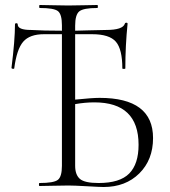

<svg xmlns="http://www.w3.org/2000/svg" viewBox="-20 -745 682 769"><path d="M379 -353Q593 -353 593 -192Q593 -105 538 -50.5Q483 4 395 4Q381 4 329 1Q277 -2 254 -2Q231 -2 192 -1Q153 0 138 0Q136 0 136 -6Q136 -12 138 -12Q195 -12 211.5 -24.5Q228 -37 228 -81V-608H156Q99 -608 73 -578Q47 -548 37 -471Q37 -470 34.5 -469.5Q32 -469 29 -470Q26 -471 26 -473Q40 -585 40 -647Q40 -652 45.5 -652Q51 -652 51 -647Q51 -625 104 -625Q154 -622 228 -622V-644Q228 -688 212 -700.5Q196 -713 139 -713Q137 -713 137 -719Q137 -725 139 -725Q154 -725 192 -724Q230 -723 253 -723Q278 -723 317 -724Q356 -725 370 -725Q372 -725 372 -719Q372 -713 370 -713Q314 -713 297.5 -699.5Q281 -686 281 -642V-622Q291 -622 337 -623.5Q383 -625 405 -625Q472 -625 480 -650Q481 -654 486 -654Q491 -654 491 -650Q482 -562 482 -471Q482 -469 476 -469Q470 -469 470 -471Q470 -548 444 -578Q418 -608 349 -608H281V-346Q349 -353 379 -353ZM375 -12Q460 -12 497.5 -50Q535 -88 535 -165Q535 -335 358 -335Q321 -335 281 -328V-81Q281 -45 300 -28.5Q319 -12 375 -12Z"/></svg>

Font: t
Style: Regular
Weight: 300
Designer: Christian Thalmann (Catharsis Fonts)
Version: Version 1.000;PS 002.000;hotconv 1.0.88;makeotf.lib2.5.64775